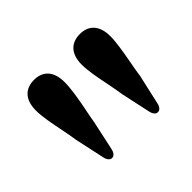

<svg xmlns="http://www.w3.org/2000/svg" viewBox="-90 -954 622 622"><g transform="rotate(-45 221.0 -643.0)"><path d="M285 -588 307 -486C310 -472 317 -464 326 -464C335 -464 342 -472 345 -486L368 -588C370 -604 374 -626 378 -647C384 -681 391 -719 391 -747C391 -799 364 -822 326 -822C287 -822 260 -799 260 -747C260 -718 268 -679 275 -644C279 -624 283 -603 285 -588ZM50 -747C50 -718 58 -679 65 -644C69 -624 73 -603 75 -588L97 -486C100 -472 107 -464 116 -464C125 -464 132 -472 135 -486L157 -588C159 -603 163 -621 167 -641C174 -677 181 -717 181 -747C181 -798 155 -822 116 -822C77 -822 50 -799 50 -747Z"/></g></svg>

Font: 寒蝉锦书宋Pro Soft
Style: Regular
Weight: 700
Designer: 寒蝉锦书宋{Warren} 思源宋体{Ryoko NISHIZUKA 西塚涼子 (kana & ideographs); Frank Grießhammer (Latin, Greek & Cyrillic); Wenlong ZHANG 
Foundry: Adobe & ChillType
Version: Version 2.000;Glyphs 3.1.1 (3135)